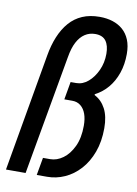

<svg xmlns="http://www.w3.org/2000/svg" viewBox="-84 -792 607 848"><g transform="rotate(10 220.0 -368.0)"><path d="M3 0 95 -528Q103 -575 119 -613.5Q135 -652 159 -679.5Q183 -707 216.5 -721.5Q250 -736 294 -736Q326 -736 352.5 -727.5Q379 -719 398.5 -702Q418 -685 429 -658.5Q440 -632 440 -595Q440 -548 426.5 -509Q413 -470 389 -441.5Q365 -413 332 -396L331 -392Q363 -376 381 -342Q399 -308 399 -255Q399 -195 381.5 -147.5Q364 -100 334 -67Q304 -34 266 -17Q228 0 187 0H141L155 -79H187Q217 -79 244.5 -99Q272 -119 290 -157Q308 -195 308 -250Q308 -281 300 -303Q292 -325 276.5 -337.5Q261 -350 239 -350H203L217 -430H242Q271 -430 295.5 -451Q320 -472 335.5 -506Q351 -540 351 -580Q351 -617 336 -637.5Q321 -658 288 -658Q262 -658 241.5 -644.5Q221 -631 207 -604.5Q193 -578 186 -536L91 0Z"/></g></svg>

Font: Archivo ExtraCondensed Medium
Style: Italic
Weight: 500
Width: 2
Italic angle: -10°
Designer: Hector Gatti
Foundry: Omnibus-Type
Version: Version 2.001